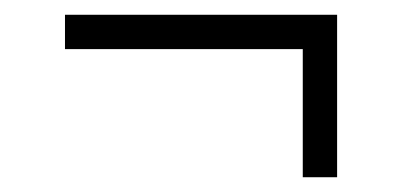

<svg xmlns="http://www.w3.org/2000/svg" viewBox="-20 -352 548 260"><path d="M68 -332H436.5V-285.5H68ZM436.5 -310V-112H390V-310Z"/></svg>

Font: Newsreader 24pt Medium
Style: Regular
Weight: 500
Designer: Hugues Gentile
Foundry: Production Type
Version: Version 1.003